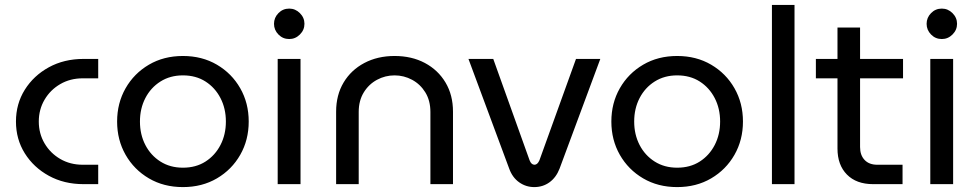

<svg xmlns="http://www.w3.org/2000/svg" viewBox="-20 -750 3974 782"><path d="M320 0Q241 0 179 -34Q117 -68 81 -125.5Q45 -183 45 -255Q45 -327 81 -384.5Q117 -442 179 -476Q241 -510 320 -510H380V-431H317Q266 -431 225.5 -407.5Q185 -384 161.5 -344Q138 -304 138 -255Q138 -206 161.5 -166Q185 -126 225.5 -102.5Q266 -79 317 -79H380V0Z M725 12Q647 12 586.5 -23.5Q526 -59 491.5 -119.5Q457 -180 457 -255Q457 -330 491.5 -390.5Q526 -451 586.5 -486.5Q647 -522 725 -522Q803 -522 863.5 -486.5Q924 -451 958.5 -390.5Q993 -330 993 -255Q993 -180 958.5 -119.5Q924 -59 863.5 -23.5Q803 12 725 12ZM725 -67Q778 -67 817 -92Q856 -117 878 -159.5Q900 -202 900 -255Q900 -308 878 -350.5Q856 -393 817 -418Q778 -443 725 -443Q673 -443 633.5 -418Q594 -393 572 -350.5Q550 -308 550 -255Q550 -202 572 -159.5Q594 -117 633.5 -92Q673 -67 725 -67Z M1111 0V-510H1204V0ZM1158 -591Q1132 -591 1114 -609.5Q1096 -628 1096 -653Q1096 -678 1114 -696.5Q1132 -715 1158 -715Q1183 -715 1201.5 -696.5Q1220 -678 1220 -653Q1220 -628 1201.5 -609.5Q1183 -591 1158 -591Z M1349 0V-295Q1349 -363 1379.5 -414Q1410 -465 1464 -493.5Q1518 -522 1587 -522Q1657 -522 1710.5 -493.5Q1764 -465 1794.5 -414Q1825 -363 1825 -295V0H1733V-294Q1733 -340 1712.5 -373.5Q1692 -407 1658.5 -425Q1625 -443 1587 -443Q1549 -443 1515.5 -425Q1482 -407 1461.5 -373.5Q1441 -340 1441 -294V0Z M2156 12Q2122 12 2094.5 -7.5Q2067 -27 2054 -63L1888 -510H1989L2137 -97Q2144 -79 2157 -79Q2169 -79 2177 -97L2326 -510H2425L2259 -63Q2245 -27 2218 -7.5Q2191 12 2156 12Z M2738 12Q2660 12 2599.5 -23.5Q2539 -59 2504.5 -119.5Q2470 -180 2470 -255Q2470 -330 2504.5 -390.5Q2539 -451 2599.5 -486.5Q2660 -522 2738 -522Q2816 -522 2876.5 -486.5Q2937 -451 2971.5 -390.5Q3006 -330 3006 -255Q3006 -180 2971.5 -119.5Q2937 -59 2876.5 -23.5Q2816 12 2738 12ZM2738 -67Q2791 -67 2830 -92Q2869 -117 2891 -159.5Q2913 -202 2913 -255Q2913 -308 2891 -350.5Q2869 -393 2830 -418Q2791 -443 2738 -443Q2686 -443 2646.5 -418Q2607 -393 2585 -350.5Q2563 -308 2563 -255Q2563 -202 2585 -159.5Q2607 -117 2646.5 -92Q2686 -67 2738 -67Z M3124 0V-730H3216V0Z M3536 0Q3468 0 3429.5 -39Q3391 -78 3391 -145V-431H3303V-510H3391V-638H3483V-510H3658V-431H3483V-151Q3483 -118 3501.5 -98.5Q3520 -79 3553 -79H3656V0Z M3769 0V-510H3862V0ZM3816 -591Q3790 -591 3772 -609.5Q3754 -628 3754 -653Q3754 -678 3772 -696.5Q3790 -715 3816 -715Q3841 -715 3859.5 -696.5Q3878 -678 3878 -653Q3878 -628 3859.5 -609.5Q3841 -591 3816 -591Z"/></svg>

Font: MuseoModerno
Style: Regular
Weight: 400
Designer: Pablo Cosgaya, Héctor Gatti, Marcela Romero, and the Authors of The MuseoModerno Project.
Foundry: Omnibus-Type Team
Version: Version 1.001